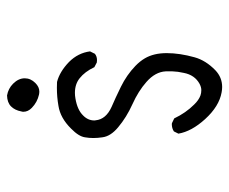

<svg xmlns="http://www.w3.org/2000/svg" viewBox="-72 -454 645 540"><g transform="rotate(90 250.0 -184.5)"><path d="M227.5 -22.5Q253.4 -22.5 278.3 -26.9Q312.5 -32.2 342.3 -62.5Q364.3 -84 366.7 -101.6Q368.7 -112.8 368.7 -125Q368.7 -137.2 366.7 -150.4Q363.8 -173.8 338.4 -194.8Q310.5 -218.3 273.7 -234.9Q236.8 -251.5 210.9 -274.4Q182.6 -299.3 181.2 -328.6Q181.2 -332.5 181.2 -336.9Q181.2 -341.3 181.2 -347.7Q181.6 -362.3 185.5 -379.4Q191.4 -410.2 216.3 -423.8Q225.6 -428.7 233.9 -428.7Q242.2 -428.7 249 -426.3Q262.2 -421.4 274.4 -408.7Q297.9 -385.3 313.5 -352.5L326.7 -346.2Q328.1 -345.7 329.1 -345.7Q341.3 -345.7 350.1 -351.6L356.4 -364.3Q350.1 -401.4 315.4 -439.5Q279.3 -479 240.2 -485.8Q232.4 -487.3 225.1 -487.3Q198.2 -487.3 178.2 -468.3Q150.4 -441.4 141.6 -409.7Q129.9 -367.7 129.9 -331.5Q129.9 -294.9 144.5 -270Q152.8 -255.9 166 -243.2Q191.4 -218.8 224.4 -202.6Q257.3 -186.5 281.2 -176.3Q315.9 -160.6 318.8 -131.8Q319.3 -129.9 319.3 -127.9Q319.3 -109.9 305.2 -96.2Q289.6 -80.1 257.8 -74.7Q249.5 -73.2 241.7 -73.2Q217.3 -73.2 200.7 -86.4Q182.1 -101.1 169.4 -127.9L156.2 -134.8Q152.8 -135.3 149.4 -135.3Q139.2 -135.3 131.8 -129.4L125 -115.7Q129.4 -82 154.8 -56.6Q182.1 -30.3 210.9 -22.9Q219.2 -22.5 227.5 -22.5ZM294.9 71.8Q294.9 58.6 283.7 47.9Q268.1 32.7 246.6 27.8Q242.2 26.9 237.8 26.9Q225.1 26.9 213.9 38.1Q200.7 51.3 200.7 67.9Q200.7 85.4 215.8 100.6Q229.5 114.3 249 117.7Q269 117.2 279.8 106.4Q290.5 95.7 293.9 77.6Q294.9 74.7 294.9 71.8Z"/></g></svg>

Font: NaikaiFont
Style: ExtraLight
Weight: 200
Version: Version 1.89